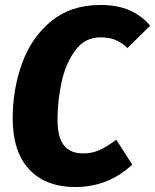

<svg xmlns="http://www.w3.org/2000/svg" viewBox="-20 -733 623 771"><path d="M583 -630 492 -540Q469 -562 444 -572.5Q419 -583 383 -583Q321 -583 282.5 -531Q244 -479 227.5 -404Q211 -329 211 -253Q211 -182 236.5 -149.5Q262 -117 314 -117Q351 -117 380 -130.5Q409 -144 447 -172L511 -72Q415 18 282 18Q164 18 97.5 -52.5Q31 -123 31 -258Q31 -375 68.5 -478.5Q106 -582 185 -647.5Q264 -713 383 -713Q451 -713 499.5 -692Q548 -671 583 -630Z"/></svg>

Font: Fira Sans Condensed ExtraBold
Style: Italic
Weight: 800
Width: 3
Italic angle: -8°
Designer: bBox Type GmbH & Carrois Corporate GbR & Edenspiekermann AG
Foundry: bBox Type GmbH & Carrois Corporate GbR & Edenspiekermann AG
Version: Version 4.301